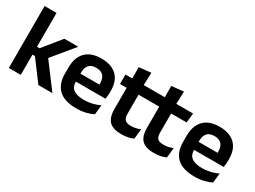

<svg xmlns="http://www.w3.org/2000/svg" viewBox="-43 -1212 2360 1774"><g transform="rotate(30 1137.0 -324.5)"><path d="M521 0H371L210 -216H166.5V-299.5H210.5L365.5 -490.5H513.5L314.5 -249V-275ZM183.5 0H56V-661H183.5Z M780 12Q654 12 592.5 -46Q531 -104 531 -214V-278Q531 -387 588.5 -445.5Q646 -504 755.5 -504Q829.5 -504 879 -478Q928.5 -452 953.2 -404.2Q978 -356.5 978 -290V-272.5Q978 -254.5 976.2 -235.8Q974.5 -217 971.5 -200.5H855.5Q857 -228 857.2 -252.8Q857.5 -277.5 857.5 -297.5Q857.5 -332 846.5 -356.2Q835.5 -380.5 813 -393Q790.5 -405.5 755.5 -405.5Q704 -405.5 679.5 -377Q655 -348.5 655 -296V-250.5L655.5 -236V-197.5Q655.5 -174.5 662.8 -155Q670 -135.5 687 -121.2Q704 -107 732.2 -99Q760.5 -91 803 -91Q849 -91 890.8 -101.2Q932.5 -111.5 970 -129L959 -28Q925.5 -9.5 880.2 1.2Q835 12 780 12ZM945.5 -200.5H599V-285.5H945.5Z M1260.5 10.5Q1198 10.5 1160.8 -8.2Q1123.5 -27 1107 -65Q1090.5 -103 1090.5 -158.5V-444.5H1217.5V-177.5Q1217.5 -137.5 1235.8 -118.8Q1254 -100 1300 -100Q1327 -100 1352 -105.8Q1377 -111.5 1398 -121L1387 -14Q1362 -2.5 1329.8 4Q1297.5 10.5 1260.5 10.5ZM1382.5 -385.5H1019.5V-486.5H1393.5ZM1214 -477H1092L1091.5 -607L1219 -620Z M1608 10.5Q1545.5 10.5 1508.2 -8.2Q1471 -27 1454.5 -65Q1438 -103 1438 -158.5V-444.5H1565V-177.5Q1565 -137.5 1583.2 -118.8Q1601.5 -100 1647.5 -100Q1674.5 -100 1699.5 -105.8Q1724.5 -111.5 1745.5 -121L1734.5 -14Q1709.5 -2.5 1677.2 4Q1645 10.5 1608 10.5ZM1730 -385.5H1367V-486.5H1741ZM1561.5 -477H1439.5L1439 -607L1566.5 -620Z M2041 12Q1915 12 1853.5 -46Q1792 -104 1792 -214V-278Q1792 -387 1849.5 -445.5Q1907 -504 2016.5 -504Q2090.5 -504 2140 -478Q2189.5 -452 2214.2 -404.2Q2239 -356.5 2239 -290V-272.5Q2239 -254.5 2237.2 -235.8Q2235.5 -217 2232.5 -200.5H2116.5Q2118 -228 2118.2 -252.8Q2118.5 -277.5 2118.5 -297.5Q2118.5 -332 2107.5 -356.2Q2096.5 -380.5 2074 -393Q2051.5 -405.5 2016.5 -405.5Q1965 -405.5 1940.5 -377Q1916 -348.5 1916 -296V-250.5L1916.5 -236V-197.5Q1916.5 -174.5 1923.8 -155Q1931 -135.5 1948 -121.2Q1965 -107 1993.2 -99Q2021.5 -91 2064 -91Q2110 -91 2151.8 -101.2Q2193.5 -111.5 2231 -129L2220 -28Q2186.5 -9.5 2141.2 1.2Q2096 12 2041 12ZM2206.5 -200.5H1860V-285.5H2206.5Z"/></g></svg>

Font: Anek Malayalam Medium SemiBold
Style: Regular
Weight: 600
Version: Version 1.003